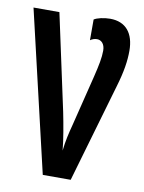

<svg xmlns="http://www.w3.org/2000/svg" viewBox="-82 -782 630 840"><g transform="rotate(10 232.5 -362.0)"><path d="M339 -724C312 -724 281 -717 268 -708V-616C276 -622 287 -626 298 -626C316 -626 333 -612 333 -581C333 -550 326 -515 313 -462L258 -240C247 -198 239 -165 234 -120C230 -165 218 -233 207 -287L115 -714H0L167 0H291L418 -437C439 -507 446 -556 446 -600C446 -678 409 -724 339 -724Z"/></g></svg>

Font: Noto Sans Display Condensed Medium
Style: Regular
Weight: 500
Width: 3
Designer: Monotype Design Team
Foundry: Monotype Imaging Inc.
Version: Version 1.900